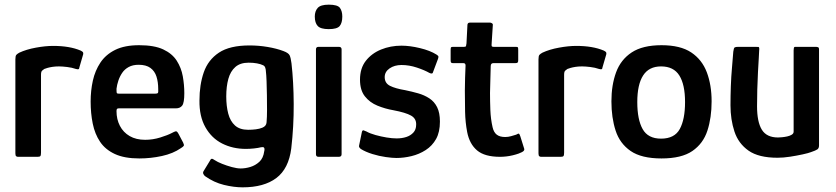

<svg xmlns="http://www.w3.org/2000/svg" viewBox="-20 -673 3588 824"><path d="M208 -476Q279 -476 326 -456Q334 -452 336 -449Q338 -446 337 -440L321 -385Q320 -377 317 -376Q314 -375 306 -377Q289 -383 268 -385.5Q247 -388 233 -388Q217 -388 204.5 -386Q192 -384 183.5 -381.5Q175 -379 170 -377Q166 -374 161 -370Q156 -366 156 -352V-18Q156 -6 153 -3Q150 0 141 0H57Q53 0 49.5 -2.5Q46 -5 46 -15V-418Q46 -433 50 -437.5Q54 -442 63 -447Q93 -461 134 -468.5Q175 -476 208 -476Z M369 -237Q369 -284 378.5 -327Q388 -370 411 -404.5Q434 -439 474.5 -459Q515 -479 577 -479Q642 -479 680.5 -461Q719 -443 738.5 -412.5Q758 -382 764.5 -345.5Q771 -309 771 -273Q771 -232 762 -220Q753 -208 735 -208H490Q485 -208 482.5 -206Q480 -204 480 -196Q480 -161 494.5 -133Q509 -105 536.5 -89Q564 -73 603 -73Q636 -73 668 -83Q700 -93 717 -102Q728 -108 734 -109.5Q740 -111 747 -97L766 -61Q771 -51 768.5 -47Q766 -43 756 -37Q723 -14 675 -3.5Q627 7 578 7Q514 7 473 -12Q432 -31 409.5 -64.5Q387 -98 378 -142.5Q369 -187 369 -237ZM659 -291Q659 -321 651.5 -344.5Q644 -368 625.5 -381.5Q607 -395 575 -395Q550 -395 532.5 -385.5Q515 -376 504.5 -360.5Q494 -345 488 -327Q482 -309 480 -292Q480 -278 481 -274.5Q482 -271 490 -271H646Q655 -271 657.5 -274Q660 -277 659 -291Z M836 -242Q836 -309 854.5 -362.5Q873 -416 919.5 -447Q966 -478 1051 -478Q1090 -478 1128.5 -471.5Q1167 -465 1196 -454Q1218 -446 1223 -435.5Q1228 -425 1231 -401Q1240 -322 1240.5 -226.5Q1241 -131 1230 -36Q1219 51 1166 91Q1113 131 1021 131Q984 131 941 120.5Q898 110 860 83Q855 79 852.5 73Q850 67 854 61Q858 55 866.5 40.5Q875 26 879 20Q884 9 888.5 8.5Q893 8 901 14Q913 22 933 30Q953 38 975 44Q997 50 1013 50Q1033 50 1054.5 43.5Q1076 37 1093 21.5Q1110 6 1114 -24Q1114 -25 1114.5 -26.5Q1115 -28 1115 -29Q1116 -36 1113 -39.5Q1110 -43 1100 -41Q1089 -38 1070.5 -36Q1052 -34 1035 -34Q979 -34 933.5 -57Q888 -80 861.5 -127Q835 -174 836 -242ZM951 -259Q951 -218 959.5 -185.5Q968 -153 988.5 -134.5Q1009 -116 1045 -116Q1062 -116 1078 -118Q1094 -120 1106 -125Q1123 -132 1124 -148Q1126 -170 1126 -201Q1126 -232 1125.5 -264.5Q1125 -297 1124 -324.5Q1123 -352 1121 -368Q1121 -374 1118.5 -382Q1116 -390 1109 -393Q1099 -398 1083 -401Q1067 -404 1047 -404Q1011 -404 990 -385.5Q969 -367 960 -334.5Q951 -302 951 -259Z M1449 -602Q1449 -575 1438 -561.5Q1427 -548 1391 -548Q1356 -548 1343.5 -561.5Q1331 -575 1331 -602Q1331 -625 1343.5 -639Q1356 -653 1391 -653Q1429 -653 1439 -639Q1449 -625 1449 -602ZM1446 -11Q1446 0 1434 0H1347Q1336 0 1336 -11V-461Q1336 -472 1347 -472H1434Q1446 -472 1446 -461Z M1533 -106Q1535 -115 1540.5 -113.5Q1546 -112 1552 -109Q1568 -100 1591.5 -93.5Q1615 -87 1639 -83Q1663 -79 1682 -79Q1705 -79 1723.5 -85Q1742 -91 1754 -104Q1766 -117 1766 -138Q1767 -164 1744 -177Q1721 -190 1668 -200Q1633 -206 1600 -219.5Q1567 -233 1546 -259.5Q1525 -286 1525 -331Q1525 -380 1550 -412Q1575 -444 1615.5 -460.5Q1656 -477 1703 -477Q1739 -477 1782.5 -466.5Q1826 -456 1853 -439Q1861 -434 1861.5 -430.5Q1862 -427 1860 -421L1839 -365Q1837 -353 1823 -360Q1802 -372 1769 -383Q1736 -394 1703 -394Q1673 -394 1652 -379.5Q1631 -365 1631 -342Q1631 -316 1654 -304.5Q1677 -293 1719 -286Q1748 -280 1774.5 -272.5Q1801 -265 1822.5 -251Q1844 -237 1856 -213Q1868 -189 1868 -151Q1868 -106 1851.5 -76.5Q1835 -47 1807 -29Q1779 -11 1746 -3Q1713 5 1681 5Q1664 5 1635.5 1Q1607 -3 1578 -12Q1549 -21 1528 -34Q1525 -37 1522.5 -40Q1520 -43 1521 -48Z M2126 0Q2060 0 2027.5 -27.5Q1995 -55 1985 -106Q1977 -148 1976 -193Q1975 -238 1975 -284Q1975 -314 1976 -339Q1977 -364 1978 -392Q1978 -402 1969 -402H1925Q1919 -402 1916.5 -404Q1914 -406 1914 -414V-459Q1914 -469 1916.5 -470.5Q1919 -472 1927 -472H1972Q1979 -472 1980 -475.5Q1981 -479 1982 -487L1986 -565Q1986 -576 1997 -576H2083Q2087 -576 2091.5 -573Q2096 -570 2095 -565L2090 -487Q2089 -477 2090.5 -474.5Q2092 -472 2098 -472H2192Q2201 -472 2202.5 -470Q2204 -468 2204 -458V-415Q2204 -407 2201.5 -404.5Q2199 -402 2191 -402H2097Q2092 -402 2089 -399Q2086 -396 2086 -389Q2085 -361 2084.5 -332.5Q2084 -304 2083 -274Q2083 -238 2084.5 -200Q2086 -162 2094 -127Q2099 -105 2112 -95Q2125 -85 2148 -85Q2161 -85 2173 -88.5Q2185 -92 2195 -95Q2205 -101 2207.5 -99Q2210 -97 2213 -88L2229 -37Q2232 -30 2227 -25Q2222 -20 2206 -14Q2195 -10 2180.5 -6.5Q2166 -3 2152 -1.5Q2138 0 2126 0Z M2453 -476Q2524 -476 2571 -456Q2579 -452 2581 -449Q2583 -446 2582 -440L2566 -385Q2565 -377 2562 -376Q2559 -375 2551 -377Q2534 -383 2513 -385.5Q2492 -388 2478 -388Q2462 -388 2449.5 -386Q2437 -384 2428.5 -381.5Q2420 -379 2415 -377Q2411 -374 2406 -370Q2401 -366 2401 -352V-18Q2401 -6 2398 -3Q2395 0 2386 0H2302Q2298 0 2294.5 -2.5Q2291 -5 2291 -15V-418Q2291 -433 2295 -437.5Q2299 -442 2308 -447Q2338 -461 2379 -468.5Q2420 -476 2453 -476Z M2819 7Q2733 7 2686.5 -25Q2640 -57 2622 -112.5Q2604 -168 2604 -238Q2604 -308 2624 -362.5Q2644 -417 2691 -448Q2738 -479 2819 -479Q2900 -479 2946.5 -448Q2993 -417 3013.5 -362.5Q3034 -308 3034 -238Q3034 -168 3016 -112.5Q2998 -57 2951.5 -25Q2905 7 2819 7ZM2817 -78Q2875 -78 2897.5 -119.5Q2920 -161 2920 -235Q2920 -310 2895.5 -349Q2871 -388 2817 -388Q2765 -388 2740 -349Q2715 -310 2715 -235Q2715 -160 2738 -119Q2761 -78 2817 -78Z M3317 4Q3236 4 3192.5 -26.5Q3149 -57 3132 -108.5Q3115 -160 3115 -221Q3115 -261 3116.5 -303Q3118 -345 3121.5 -383.5Q3125 -422 3127 -451Q3129 -467 3133 -469.5Q3137 -472 3149 -472H3218Q3230 -472 3235 -471.5Q3240 -471 3238 -455Q3238 -450 3236.5 -425Q3235 -400 3233 -364Q3231 -328 3230 -289Q3229 -250 3229 -217Q3229 -150 3249.5 -116.5Q3270 -83 3319 -83Q3325 -83 3336 -84Q3347 -85 3358.5 -87.5Q3370 -90 3378 -95Q3386 -100 3386 -108V-457Q3386 -462 3387 -467Q3388 -472 3393 -472H3483Q3486 -472 3490.5 -470.5Q3495 -469 3495 -461V-49Q3495 -37 3488 -32Q3481 -27 3460 -20Q3450 -16 3425 -10.5Q3400 -5 3371 -0.5Q3342 4 3317 4Z"/></svg>

Font: Glory Thin SemiBold
Style: Regular
Weight: 600
Version: Version 1.011